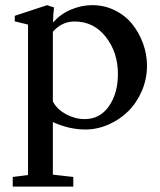

<svg xmlns="http://www.w3.org/2000/svg" viewBox="-20 -480 608 729"><path d="M28.3 228.5V191.9L86.4 184.6V-386.7L36.1 -398.9V-419.9L158.7 -460.4L185.1 -451.7Q182.1 -430.7 181.2 -394.5Q210 -426.8 248.3 -443.1Q286.6 -459.5 325.7 -460.4Q373.5 -461.4 414.3 -441.7Q455.1 -421.9 481.7 -388.9Q508.3 -356 523.2 -314.7Q538.1 -273.4 538.1 -231Q538.1 -180.2 518.6 -134.8Q499 -89.4 466.6 -57.4Q434.1 -25.4 391.4 -6.8Q348.6 11.7 303.7 11.7Q242.7 11.7 180.7 -16.6V183.1L258.3 191.9V228.5ZM263.2 -398.4Q214.8 -398.4 180.7 -359.4V-94.7Q196.8 -64.5 231 -46.1Q265.1 -27.8 301.8 -27.8Q359.4 -27.8 393.6 -76.7Q427.7 -125.5 427.7 -199.2Q427.7 -281.2 381.8 -339.8Q335.9 -398.4 263.2 -398.4Z"/></svg>

Font: Elstob 8pt Medium
Style: Regular
Weight: 500
Designer: Peter S. Baker
Version: Version 1.015